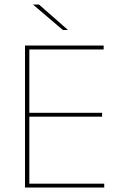

<svg xmlns="http://www.w3.org/2000/svg" viewBox="-20 -844 547 864"><path d="M92.5 0V-639H112V0ZM99 0V-17.5H449V0ZM102.5 -319V-336.5H439.5V-319ZM98 -621.5V-639H446.5V-621.5ZM155.5 -823.5 285.5 -709.5V-709H263L129.5 -822.5V-823.5Z"/></svg>

Font: Anek Gurmukhi Thin
Style: Regular
Weight: 250
Designer: Sarang Kulkarni (Gurmukhi), Yesha Goshar (Latin)
Foundry: Ek Type
Version: Version 1.003